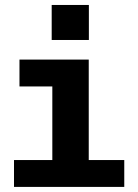

<svg xmlns="http://www.w3.org/2000/svg" viewBox="-20 -734 540 754"><path d="M35 0V-105.5H185.5V-394.5H56.5V-500H328.5V-105.5H468V0ZM183 -714.5H329V-577H183Z"/></svg>

Font: Trispace Thin SemiBold
Style: Regular
Weight: 600
Version: Version 1.210